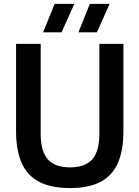

<svg xmlns="http://www.w3.org/2000/svg" viewBox="-20 -968 725 998"><path d="M63.5 -287V-740H191.5V-273Q191.5 -181.5 228.8 -139.8Q266 -98 344 -98Q422.5 -98 459.5 -139.8Q496.5 -181.5 496.5 -273V-740H621.5V-287Q621.5 -184.5 592 -119Q562.5 -53.5 501.2 -22Q440 9.5 344 9.5Q247.5 9.5 185.5 -22Q123.5 -53.5 93.5 -119Q63.5 -184.5 63.5 -287ZM204 -800 264 -948H366.5L300 -800ZM387.5 -800 447 -948H550L483.5 -800Z"/></svg>

Font: Encode Sans Semi Condensed SmBd
Style: Regular
Weight: 600
Width: 4
Designer: Multiple Designers
Foundry: Impallari Type
Version: Version 2.000